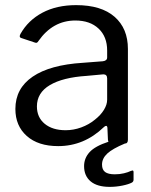

<svg xmlns="http://www.w3.org/2000/svg" viewBox="-20 -560 588 749"><path d="M490 107Q496 105 497 105Q501 105 501 112V141Q501 148 495 152Q482 159 457.5 164Q433 169 408 169Q359 169 333.5 147.5Q308 126 308 88Q308 57 329.5 33.5Q351 10 403 -7Q401 -13 401 -16L399 -62Q398 -69 394 -69Q390 -69 385 -64Q308 10 207 10Q129 10 84.5 -29.5Q40 -69 40 -135Q40 -215 107.5 -261Q175 -307 303 -315L381 -321Q398 -323 398 -336V-363Q398 -417 364.5 -448.5Q331 -480 274 -480Q186 -480 130 -400Q127 -395 124 -393.5Q121 -392 116 -394L62 -412Q57 -414 57 -419Q57 -422 60 -428Q90 -481 145.5 -510.5Q201 -540 277 -540Q375 -540 427 -494.5Q479 -449 479 -369V-15Q479 0 467 0Q419 20 398.5 39Q378 58 378 82Q378 102 390 111Q402 120 428 120Q447 120 463.5 116Q480 112 490 107ZM398 -254Q398 -270 383 -270L318 -264Q225 -258 174.5 -228Q124 -198 124 -145Q124 -102 154.5 -77Q185 -52 236 -52Q267 -52 297 -63Q327 -74 350 -93Q373 -111 385.5 -131.5Q398 -152 398 -171Z"/></svg>

Font: Libre Franklin
Style: Regular
Weight: 400
Designer: Pablo Impallari, Rodrigo Fuenzalida
Foundry: Impallari Type
Version: Version 1.001; ttfautohint (v1.4.1)